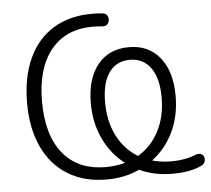

<svg xmlns="http://www.w3.org/2000/svg" viewBox="-52 -769 913 832"><g transform="rotate(-5 405.0 -352.5)"><path d="M64 -351Q64 -464 101.5 -545.5Q139 -627 209.5 -670Q280 -713 377 -713Q407 -713 421 -711Q435 -710 441.5 -702.5Q448 -695 448 -685Q448 -668 439 -660.5Q430 -653 414 -655Q400 -657 373 -657Q257 -656 193 -576Q129 -496 129 -353Q129 -206 194.5 -126Q260 -46 381 -46Q423 -46 464 -57Q405 -102 372 -172Q339 -242 339 -327Q339 -433 388 -494Q437 -555 524 -555Q610 -555 659 -494Q708 -433 708 -327Q708 -241 675 -171.5Q642 -102 582 -57Q623 -46 666 -46Q725 -46 771 -65Q779 -68 786 -68Q797 -68 803.5 -60.5Q810 -53 810 -43Q810 -34 805 -26.5Q800 -19 791 -15Q744 8 664 8Q587 8 522 -22Q459 8 379 8Q282 8 211 -35.5Q140 -79 102 -160Q64 -241 64 -351ZM523 -82Q582 -117 614.5 -180Q647 -243 647 -326Q647 -409 614.5 -454.5Q582 -500 524 -500Q465 -500 433 -455Q401 -410 401 -326Q401 -243 433 -180Q465 -117 523 -82Z"/></g></svg>

Font: SN Pro Light
Style: Regular
Weight: 300
Designer: Tobias Whetton
Foundry: Supernotes
Version: Version 1.002